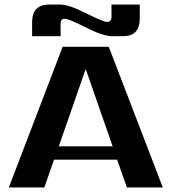

<svg xmlns="http://www.w3.org/2000/svg" viewBox="-20 -829 759 849"><path d="M248 -725V-669H122V-731Q122 -809 198 -809H245Q284 -809 360.5 -770.5Q437 -732 453 -732Q473 -732 473 -754V-809H598V-747Q598 -669 524 -669H475Q436 -669 360 -707.5Q284 -746 266 -746Q248 -746 248 -725ZM240 -182H478L359 -524ZM541 0 498 -123H219L176 0H19L257 -622H461L700 0Z"/></svg>

Font: Sarpanch
Style: Bold
Weight: 700
Designer: Manushi Parikh (Devanagari and Latin), Jyotish Sonowal (Devanagari)
Foundry: Indian Type Foundry
Version: Version 2.004;PS 1.0;hotconv 1.0.78;makeotf.lib2.5.61930; tt